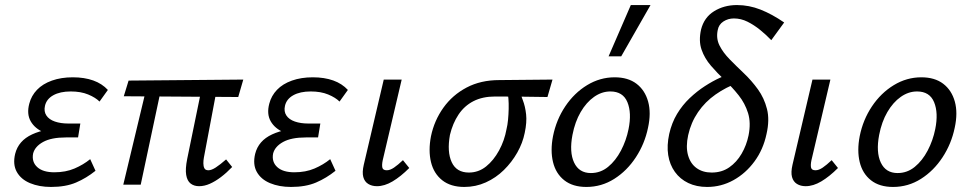

<svg xmlns="http://www.w3.org/2000/svg" viewBox="-20 -731 3838 760"><path d="M182 9Q135 9 99 -6Q63 -21 46.5 -50.5Q30 -80 40 -122Q53 -174 107 -199Q161 -224 242 -224L238 -191Q191 -191 154.5 -206.5Q118 -222 101.5 -251Q85 -280 96 -321Q104 -352 126.5 -375.5Q149 -399 185.5 -412Q222 -425 268 -425Q314 -425 349 -412.5Q384 -400 407 -375L374 -329Q358 -345 329 -357Q300 -369 260 -369Q218 -369 191 -354Q164 -339 158 -312Q153 -290 163.5 -274Q174 -258 197 -250Q220 -242 251 -242H298L289 -187H241Q183 -187 150.5 -169Q118 -151 111 -123Q105 -90 127.5 -69.5Q150 -49 195 -49Q240 -49 275 -64Q310 -79 337 -101L358 -55Q322 -26 281 -8.5Q240 9 182 9Z M768 6Q748 6 734.5 -4.5Q721 -15 717 -38.5Q713 -62 721 -102L784 -409H844L787 -107Q785 -96 785 -84.5Q785 -73 789 -65Q793 -57 805 -57Q817 -57 834 -68Q851 -79 875 -100L899 -70Q877 -47 854.5 -30Q832 -13 810.5 -3.5Q789 6 768 6ZM468 0 566 -409H624L537 0ZM923 -347 470 -350 489 -412 943 -416Z M1132 9Q1085 9 1049 -6Q1013 -21 996.5 -50.5Q980 -80 990 -122Q1003 -174 1057 -199Q1111 -224 1192 -224L1188 -191Q1141 -191 1104.5 -206.5Q1068 -222 1051.5 -251Q1035 -280 1046 -321Q1054 -352 1076.5 -375.5Q1099 -399 1135.5 -412Q1172 -425 1218 -425Q1264 -425 1299 -412.5Q1334 -400 1357 -375L1324 -329Q1308 -345 1279 -357Q1250 -369 1210 -369Q1168 -369 1141 -354Q1114 -339 1108 -312Q1103 -290 1113.5 -274Q1124 -258 1147 -250Q1170 -242 1201 -242H1248L1239 -187H1191Q1133 -187 1100.5 -169Q1068 -151 1061 -123Q1055 -90 1077.5 -69.5Q1100 -49 1145 -49Q1190 -49 1225 -64Q1260 -79 1287 -101L1308 -55Q1272 -26 1231 -8.5Q1190 9 1132 9Z M1472 6Q1452 6 1437.5 -3Q1423 -12 1418 -30.5Q1413 -49 1420 -79L1499 -416H1570L1495 -97Q1491 -78 1493.5 -67.5Q1496 -57 1511 -57Q1524 -57 1539.5 -67.5Q1555 -78 1575 -97L1600 -66Q1566 -32 1534 -13Q1502 6 1472 6Z M1818 9Q1764 9 1730.5 -17.5Q1697 -44 1686 -89.5Q1675 -135 1686 -192Q1699 -254 1735 -304.5Q1771 -355 1827 -384.5Q1883 -414 1956 -414L2167 -416L2147 -347Q2087 -348 2035 -348.5Q1983 -349 1940 -349Q1890 -349 1854 -330.5Q1818 -312 1795 -277.5Q1772 -243 1761 -197Q1749 -130 1768 -89Q1787 -48 1836 -48Q1874 -48 1904 -72Q1934 -96 1955.5 -135.5Q1977 -175 1985 -220Q1989 -236 1991 -257Q1993 -278 1993.5 -300Q1994 -322 1992.5 -340.5Q1991 -359 1988 -369L2033 -380Q2040 -359 2049.5 -334.5Q2059 -310 2062.5 -278.5Q2066 -247 2057 -205Q2049 -165 2027.5 -127Q2006 -89 1974.5 -58Q1943 -27 1903 -9Q1863 9 1818 9Z M2301 9Q2247 9 2213.5 -17.5Q2180 -44 2169 -89.5Q2158 -135 2169 -192Q2182 -257 2217.5 -310Q2253 -363 2304 -394Q2355 -425 2413 -425Q2466 -425 2499.5 -399.5Q2533 -374 2545.5 -329Q2558 -284 2545 -225Q2532 -162 2497 -108.5Q2462 -55 2411.5 -23Q2361 9 2301 9ZM2319 -46Q2357 -46 2387 -70.5Q2417 -95 2438 -135Q2459 -175 2468 -220Q2481 -284 2463.5 -326.5Q2446 -369 2396 -369Q2362 -369 2331.5 -347.5Q2301 -326 2278.5 -287.5Q2256 -249 2246 -197Q2233 -129 2252.5 -87.5Q2272 -46 2319 -46ZM2389 -508 2477 -711H2555L2439 -508Z M2779 9Q2737 9 2704.5 -6.5Q2672 -22 2651.5 -50.5Q2631 -79 2625 -117Q2619 -155 2629 -201Q2639 -245 2660 -280Q2681 -315 2710 -342.5Q2739 -370 2770 -390Q2801 -410 2829.5 -423Q2858 -436 2879 -443L2901 -403Q2854 -386 2812.5 -357Q2771 -328 2743 -287Q2715 -246 2704 -196Q2694 -150 2703.5 -116.5Q2713 -83 2737.5 -65.5Q2762 -48 2797 -48Q2837 -48 2866.5 -68.5Q2896 -89 2915.5 -122.5Q2935 -156 2943 -195Q2953 -245 2941 -283.5Q2929 -322 2904 -353.5Q2879 -385 2849 -413.5Q2819 -442 2794 -471Q2769 -500 2757 -534.5Q2745 -569 2755 -614Q2767 -662 2806.5 -686.5Q2846 -711 2897 -711Q2945 -711 2990.5 -693Q3036 -675 3084 -642L3033 -572Q3013 -593 2989 -612.5Q2965 -632 2939 -645Q2913 -658 2885 -658Q2862 -658 2843.5 -646Q2825 -634 2821 -612Q2814 -579 2828 -551Q2842 -523 2868.5 -496Q2895 -469 2925 -440.5Q2955 -412 2980 -377.5Q3005 -343 3016 -299.5Q3027 -256 3014 -200Q3001 -139 2966.5 -92Q2932 -45 2883.5 -18Q2835 9 2779 9Z M3169 6Q3149 6 3134.5 -3Q3120 -12 3115 -30.5Q3110 -49 3117 -79L3196 -416H3267L3192 -97Q3188 -78 3190.5 -67.5Q3193 -57 3208 -57Q3221 -57 3236.5 -67.5Q3252 -78 3272 -97L3297 -66Q3263 -32 3231 -13Q3199 6 3169 6Z M3515 9Q3461 9 3427.5 -17.5Q3394 -44 3383 -89.5Q3372 -135 3383 -192Q3396 -257 3431.5 -310Q3467 -363 3518 -394Q3569 -425 3627 -425Q3680 -425 3713.5 -399.5Q3747 -374 3759.5 -329Q3772 -284 3759 -225Q3746 -162 3711 -108.5Q3676 -55 3625.5 -23Q3575 9 3515 9ZM3533 -46Q3571 -46 3601 -70.5Q3631 -95 3652 -135Q3673 -175 3682 -220Q3695 -284 3677.5 -326.5Q3660 -369 3610 -369Q3576 -369 3545.5 -347.5Q3515 -326 3492.5 -287.5Q3470 -249 3460 -197Q3447 -129 3466.5 -87.5Q3486 -46 3533 -46Z"/></svg>

Font: Ysabeau Office Medium
Style: Italic
Weight: 500
Italic angle: -12°
Designer: Christian Thalmann (Catharsis Fonts)
Version: Version 2.001;gftools[0.9.30]; featfreeze: tnum,lnum,ss02